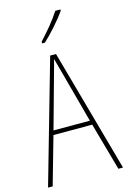

<svg xmlns="http://www.w3.org/2000/svg" viewBox="-140 -1016 717 1081"><g transform="rotate(-15 218.5 -475.5)"><path d="M327 -944V-951H297C265 -901 223 -852 178 -803V-793H194C237 -832 294 -896 327 -944ZM410 0H437L238 -715H204L0 0H27L106 -278H332ZM243 -607 325 -303H113L197 -606C206 -638 213 -662 220 -691C228 -660 235 -637 243 -607Z"/></g></svg>

Font: Noto Sans Gujarati UI Condensed Thin
Style: Regular
Weight: 100
Width: 3
Designer: Jelle Bosma - Monotype Design Team, Universal Thirst
Foundry: Monotype Imaging Inc.
Version: Version 2.106